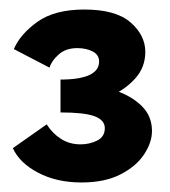

<svg xmlns="http://www.w3.org/2000/svg" viewBox="-20 -782 357 403"><path d="M151 -566V-603Q190 -603 223.5 -591.5Q257 -580 278 -559Q299 -538 299 -507Q299 -483 282.5 -458Q266 -433 233 -416Q200 -399 151 -399Q99 -399 60 -419.5Q21 -440 7 -471L78 -521Q90 -502 108 -490.5Q126 -479 149 -479Q168 -479 184 -487Q200 -495 200 -513Q200 -530 178.5 -538Q157 -546 107 -546V-615Q147 -615 167.5 -624.5Q188 -634 188 -653Q188 -667 174.5 -674Q161 -681 142 -681Q118 -681 103 -667.5Q88 -654 84 -640L9 -679Q23 -711 59 -736.5Q95 -762 157 -762Q223 -762 254 -735Q285 -708 285 -673Q285 -641 264 -617.5Q243 -594 212 -580.5Q181 -567 151 -566Z"/></svg>

Font: Ysabeau Office ExtraBold
Style: Regular
Weight: 800
Designer: Christian Thalmann (Catharsis Fonts)
Version: Version 2.001;gftools[0.9.30]; featfreeze: tnum,lnum,ss02